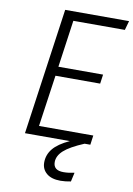

<svg xmlns="http://www.w3.org/2000/svg" viewBox="-98 -746 711 1024"><g transform="rotate(10 258.0 -234.0)"><path d="M223 -635 187 -380H429L422 -330H180L140 -51H434L427 0H396Q320 32 288 61Q256 90 256 124Q256 169 311 169Q338 169 370 162L359 211Q329 217 303 217Q254 217 227.5 194.5Q201 172 201 136Q201 94 228 61Q255 28 316 0H73L170 -685H516L502 -635Z"/></g></svg>

Font: Fira Sans Light
Style: Italic
Weight: 300
Italic angle: -8°
Designer: bBox Type GmbH & Carrois Corporate GbR & Edenspiekermann AG
Foundry: bBox Type GmbH & Carrois Corporate GbR & Edenspiekermann AG
Version: Version 4.301